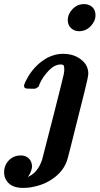

<svg xmlns="http://www.w3.org/2000/svg" viewBox="-47 -714 485 935"><path d="M283 -616Q283 -646 306.5 -670Q330 -694 362 -694Q387 -694 402.5 -679.5Q418 -665 418 -640Q418 -611 394.5 -586.5Q371 -562 338 -562Q315 -562 299 -577Q283 -592 283 -616ZM266 -375Q266 -389 263.5 -394.5Q261 -400 249 -400Q219 -400 191 -371Q163 -342 147 -308Q142 -295 141 -292Q127 -282 123 -282H106Q81 -282 77 -284Q70 -288 70 -296Q70 -306 92 -344Q127 -401 184 -433Q222 -452 259 -452Q319 -452 356 -417Q383 -392 383 -355Q383 -341 364 -265Q346 -195 332 -138Q283 60 279 69Q263 115 220.5 148.5Q178 182 123 194Q97 201 65 201Q11 201 -12 170Q-27 151 -27 126Q-27 91 -4 67Q19 43 54 43Q79 43 94 58Q109 73 109 99Q106 122 94 140Q91 143 90 145Q89 147 90 147Q93 146 96 144Q138 123 158 64Q161 55 211.5 -144Q262 -343 264 -355Q266 -367 266 -375Z"/></svg>

Font: KaTeX_Main
Style: Bold Italic
Weight: 700
Version: Version 1.1; ttfautohint (v1.3)